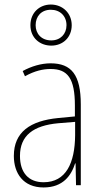

<svg xmlns="http://www.w3.org/2000/svg" viewBox="-20 -816 450 846"><path d="M206 -615C257 -615 296 -651 296 -705C296 -758 256 -796 204 -796C154 -796 114 -760 114 -705C114 -649 156 -615 206 -615ZM206 -638C162 -638 137 -668 137 -705C137 -744 162 -773 204 -773C245 -773 273 -745 273 -705C273 -666 246 -638 206 -638ZM203 -537C162 -537 118 -524 80 -503L90 -480C133 -504 170 -512 203 -512C278 -512 310 -471 310 -351V-303L237 -296C113 -284 41 -234 41 -129C41 -53 82 10 172 10C258 10 294 -43 311 -96H313L315 0H336V-356C336 -486 295 -537 203 -537ZM237 -273 311 -279V-220C310 -98 271 -13 172 -13C106 -13 68 -55 68 -129C68 -219 127 -263 237 -273Z"/></svg>

Font: Noto Sans Khmer UI Condensed Thin
Style: Regular
Weight: 100
Width: 3
Designer: Danh Hong and the Monotype Design Team
Foundry: Monotype Imaging Inc.
Version: Version 2.002